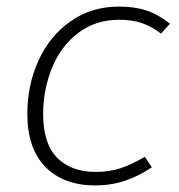

<svg xmlns="http://www.w3.org/2000/svg" viewBox="-20 -552 543 583"><path d="M496 -480 469 -450Q440 -472 410.5 -482Q381 -492 342 -492Q270 -492 217.5 -452Q165 -412 138 -346Q111 -280 111 -205Q111 -116 153.5 -73Q196 -30 270 -30Q313 -30 347 -41.5Q381 -53 420 -76L441 -44Q401 -17 359 -3Q317 11 269 11Q173 11 118 -45Q63 -101 63 -206Q63 -294 97 -368.5Q131 -443 194.5 -487.5Q258 -532 341 -532Q389 -532 425 -520Q461 -508 496 -480Z"/></svg>

Font: Fira Sans ExtraLight
Style: Italic
Weight: 275
Italic angle: -8°
Designer: Carrois Corporate & Edenspiekermann AG
Foundry: Carrois Corporate GbR & Edenspiekermann AG
Version: Version 4.203